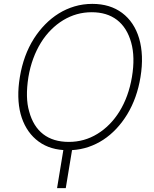

<svg xmlns="http://www.w3.org/2000/svg" viewBox="-20 -757 788 980"><path d="M81.3 -363.6Q99.8 -476.2 153.4 -560.4Q178.6 -599.8 210.4 -632.3Q242.2 -664.8 279.8 -688.2Q317.5 -711.6 360.6 -724.4Q403.8 -737.2 451.3 -737.2Q541.5 -737.2 603.3 -691.1Q634.2 -668 656.1 -635.1Q677.9 -602.3 690.2 -560.7Q702.4 -519.2 704.4 -469.6Q706.3 -420.1 697.1 -363.6Q679.7 -256.4 629.3 -173.3Q604.4 -132.5 573.5 -99.6Q542.6 -66.8 506.9 -43.5Q471.2 -20.2 431.1 -6.7Q391 6.7 347.7 9.2L315.7 203.1H271.3L303.3 8.9Q219.8 3.2 163.4 -45.5Q135.3 -69.6 115.6 -102.5Q95.9 -135.3 85.2 -175.4Q74.6 -215.6 73.5 -263Q72.4 -310.4 81.3 -363.6ZM128.9 -187.9Q149.5 -111.5 200.6 -72.1Q251.8 -32.7 331.3 -32.7Q410.5 -32.7 476.9 -73.5Q510.3 -93.8 538.9 -122.9Q567.5 -152 590.2 -188.7Q612.9 -225.5 628.9 -269.5Q644.9 -313.6 653.4 -363.6Q670.5 -465.6 649.5 -540.1Q628.2 -616.1 577.1 -655.4Q525.9 -694.6 447.8 -694.6Q370 -694.6 302.9 -654.1Q269.5 -633.9 240.6 -604.9Q211.6 -576 188.9 -539.2Q166.2 -502.5 149.9 -458.5Q133.5 -414.4 125 -363.6Q108.3 -257.8 128.9 -187.9Z"/></svg>

Font: Inter P Extra Light
Style: Italic
Weight: 200
Italic angle: 9.39999°
Designer: Rasmus Andersson
Foundry: rsms
Version: Version 3.018;git-588b23468